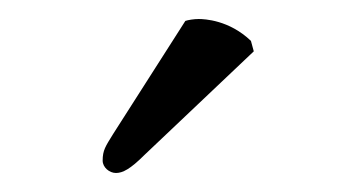

<svg xmlns="http://www.w3.org/2000/svg" viewBox="-20 -725 381 202"><path d="M175 -703 99 -584C91 -571 88 -567 88 -556C88 -549 95 -543 102 -543C109 -543 117 -547 132 -562L247 -671L244 -682C221 -704 195 -705 189 -705C184 -705 178 -704 175 -703Z"/></svg>

Font: Libertinus Sans
Style: Regular
Weight: 400
Designer: Philipp H. Poll, Khaled Hosny
Foundry: Caleb Maclennan
Version: Version 7.050;RELEASE